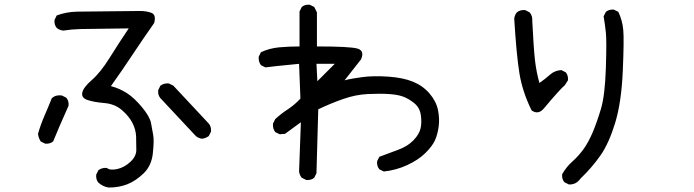

<svg xmlns="http://www.w3.org/2000/svg" viewBox="-20 -761 3040 841"><path d="M456.1 60.5Q430.7 56.6 411.1 39.1Q399.4 25.4 401.4 3.9L411.1 -15.6Q426.8 -27.3 448.2 -25.4Q461.9 -13.7 493.2 -20.5Q524.4 -27.3 550.8 -51.8Q577.1 -76.2 577.1 -104Q577.1 -131.8 576.2 -162.1Q575.2 -192.4 560.5 -221.7Q545.9 -251 514.6 -278.3Q483.4 -305.7 437.5 -309.6Q391.6 -313.5 363.8 -322.8Q335.9 -332 340.3 -355Q344.7 -377.9 382.8 -411.1Q420.9 -444.3 460.9 -508.8Q501 -573.2 543.9 -636.7Q372.1 -634.8 333 -633.8Q293.9 -632.8 256.8 -627Q240.2 -628.9 228.5 -638.7Q216.8 -652.3 218.8 -673.8L228.5 -693.4Q270.5 -709 317.4 -710Q364.3 -710.9 592.8 -712.9Q622.1 -712.9 643.6 -704.6Q665 -696.3 655.3 -660.2Q606.4 -590.8 560.5 -521.5Q514.6 -452.1 465.8 -383.8Q502.9 -374 535.2 -353.5Q567.4 -333 601.6 -292Q635.7 -251 641.6 -221.7Q647.5 -192.4 651.4 -167.5Q655.3 -142.6 649.4 -88.9Q643.6 -35.2 609.4 -2Q575.2 31.2 538.1 45.9Q501 60.5 456.1 60.5ZM177.7 -131.8 158.2 -141.6Q148.4 -157.2 146.5 -174.8Q158.2 -215.8 174.8 -253.9Q191.4 -292 207 -331.1Q224.6 -346.7 251 -342.8L270.5 -333Q282.2 -319.3 280.3 -297.9Q254.9 -241.2 240.7 -208Q226.6 -174.8 212.9 -141.6Q199.2 -129.9 177.7 -131.8ZM865.2 -153.3Q849.6 -155.3 837.9 -165L682.6 -331.1Q670.9 -344.7 672.9 -366.2L682.6 -385.7Q698.2 -397.5 719.7 -395.5L739.3 -385.7L894.5 -219.7Q906.2 -206.1 904.3 -184.6L894.5 -165Q880.9 -155.3 865.2 -153.3Z M1321.3 27.3 1301.8 17.6Q1292 5.9 1290 -9.8L1297.9 -225.6L1228.5 -174.8L1205.1 -172.9L1185.5 -182.6Q1173.8 -198.2 1175.8 -219.7L1185.5 -239.3Q1210.9 -262.7 1240.7 -282.2Q1270.5 -301.8 1295.9 -329.1L1290 -481.4Q1168 -469.7 1142.6 -465.8L1123 -475.6Q1111.3 -491.2 1113.3 -512.7L1123 -532.2Q1160.2 -549.8 1203.1 -553.7Q1246.1 -557.6 1292 -557.6V-710.9L1301.8 -730.5Q1315.4 -742.2 1336.9 -740.2L1356.4 -730.5L1368.2 -707V-557.6Q1512.7 -557.6 1545.4 -548.3Q1578.1 -539.1 1561.5 -501L1489.3 -409.2Q1518.6 -417 1567.4 -423.3Q1616.2 -429.7 1680.7 -425.3Q1745.1 -420.9 1788.6 -403.3Q1832 -385.7 1861.3 -351.6Q1890.6 -317.4 1898.4 -279.3Q1906.2 -241.2 1901.4 -206.1Q1896.5 -170.9 1884.8 -145.5Q1873 -120.1 1842.8 -90.3Q1812.5 -60.5 1764.2 -38.1Q1715.8 -15.6 1661.1 -9.8L1641.6 -19.5Q1629.9 -33.2 1631.8 -54.7L1641.6 -74.2Q1682.6 -89.8 1724.1 -105Q1765.6 -120.1 1791 -146.5Q1816.4 -172.9 1822.3 -199.2Q1828.1 -225.6 1823.2 -257.8Q1818.4 -290 1793.9 -309.6Q1769.5 -329.1 1745.6 -337.9Q1721.7 -346.7 1683.1 -349.1Q1644.5 -351.6 1591.3 -349.1Q1538.1 -346.7 1482.4 -327.1Q1426.8 -307.6 1374 -282.2L1366.2 -2L1356.4 17.6Q1342.8 29.3 1321.3 27.3ZM1446.3 -481.4H1366.2L1370.1 -405.3Z M2471.7 46.9 2452.1 37.1Q2440.4 23.4 2442.4 2Q2460 -29.3 2487.3 -53.7Q2514.6 -78.1 2536.1 -107.9Q2557.6 -137.7 2576.2 -181.6Q2594.7 -225.6 2612.3 -284.2Q2629.9 -342.8 2633.8 -462.9Q2637.7 -583 2633.8 -618.7Q2629.9 -654.3 2624 -689.5L2633.8 -709Q2647.5 -720.7 2668.9 -718.8L2688.5 -709Q2706.1 -671.9 2710 -630.4Q2713.9 -588.9 2708 -451.2Q2702.1 -313.5 2674.8 -223.6Q2647.5 -133.8 2610.8 -81.1Q2574.2 -28.3 2522.5 21.5Q2502.9 48.8 2471.7 46.9ZM2308.6 -277.3Q2268.6 -358.4 2255.4 -438.5Q2242.2 -518.6 2232.4 -679.7Q2234.4 -695.3 2244.1 -707Q2258.8 -718.8 2280.3 -716.8L2299.8 -707Q2313.5 -691.4 2311.5 -668Q2317.4 -549.8 2323.2 -498Q2329.1 -446.3 2342.8 -397.5Q2368.2 -415 2388.7 -433.6Q2409.2 -452.1 2438.5 -454.1L2458 -444.3Q2469.7 -430.7 2467.8 -409.2L2454.1 -387.7Q2434.6 -372.1 2362.3 -286.1Q2337.9 -256.8 2308.6 -277.3Z"/></svg>

Font: NaikaiFont
Style: Regular-Lite
Weight: 400
Version: Version 1.67